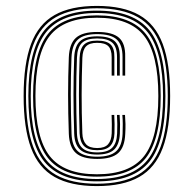

<svg xmlns="http://www.w3.org/2000/svg" viewBox="-20 -625 656 650"><path d="M308 5Q219.5 5 164.9 -25.9Q110.2 -56.8 85.1 -124Q60 -191.2 60 -300Q60 -409 85.1 -476.1Q110.2 -543.2 164.9 -574.1Q219.5 -605 308 -605Q396.8 -605 451.2 -574.1Q505.8 -543.2 530.9 -476.1Q556 -409 556 -300Q556 -191.2 530.9 -124Q505.8 -56.8 451.2 -25.9Q396.8 5 308 5ZM308 -3Q393.8 -3 446.6 -33Q499.5 -63 523.8 -128.5Q548 -194 548 -300Q548 -406.2 523.8 -471.6Q499.5 -537 446.6 -567Q393.8 -597 308 -597Q222.2 -597 169.4 -567Q116.5 -537 92.2 -471.6Q68 -406.2 68 -300Q68 -194 92.2 -128.5Q116.5 -63 169.4 -33Q222.2 -3 308 -3ZM308 -11Q183.8 -11 129.9 -78.1Q76 -145.2 76 -300Q76 -455 129.9 -522Q183.8 -589 308 -589Q432.2 -589 486.1 -522Q540 -455 540 -300Q540 -145.2 486.1 -78.1Q432.2 -11 308 -11ZM308 -19Q428 -19 480 -84.2Q532 -149.5 532 -300Q532 -450.5 480 -515.8Q428 -581 308 -581Q188 -581 136 -515.8Q84 -450.5 84 -300Q84 -149.5 136 -84.2Q188 -19 308 -19ZM308 -27Q192.2 -27 142.1 -90.4Q92 -153.8 92 -300Q92 -446.2 142.1 -509.6Q192.2 -573 308 -573Q423.8 -573 473.9 -509.6Q524 -446.2 524 -300Q524 -153.8 473.9 -90.4Q423.8 -27 308 -27ZM308 -35Q419.5 -35 467.8 -96.5Q516 -158 516 -300Q516 -442 467.8 -503.5Q419.5 -565 308 -565Q196.8 -565 148.4 -503.5Q100 -442 100 -300Q100 -158 148.4 -96.5Q196.8 -35 308 -35ZM309.2 -87Q259.5 -87 237.1 -106.8Q214.8 -126.5 213 -171.8Q210.5 -243.2 210.5 -304.8Q210.5 -366.2 213 -431Q214.8 -477 237 -496.9Q259.2 -516.8 308.8 -516.8Q360.8 -516.8 382.9 -497.2Q405 -477.8 403.8 -432.5Q403.8 -419 403.8 -402.8Q403.8 -386.5 403.8 -369H394.8Q394.8 -385 394.8 -401Q394.8 -417 394.8 -432.2Q394.8 -473.8 374.9 -491.6Q355 -509.5 308.8 -509.5Q264 -509.5 243.9 -491.2Q223.8 -473 222 -430.5Q219.5 -366 219.6 -304.8Q219.8 -243.5 222.2 -172.2Q223.5 -131 243.8 -112.8Q264 -94.5 309.2 -94.5Q353.2 -94.5 373.2 -112.8Q393.2 -131 395 -172.2Q395.8 -189.8 395.6 -205Q395.5 -220.2 394.2 -235.8H403.2Q404.5 -220.5 404.8 -205Q405 -189.5 404 -171.8Q402.2 -126.5 380.2 -106.8Q358.2 -87 309.2 -87ZM309.2 -101.8Q269 -101.8 250.8 -118.8Q232.5 -135.8 231.2 -172.8Q228.8 -244 228.8 -304.8Q228.8 -365.5 231.2 -430.2Q232.8 -468.8 250.8 -485.4Q268.8 -502 308.8 -502Q350.5 -502 368.2 -485.8Q386 -469.5 385.5 -432Q385.5 -417 385.5 -401.1Q385.5 -385.2 385.5 -369H376.2Q376.2 -385 376.2 -400.6Q376.2 -416.2 376.2 -432Q376.2 -465.5 360.6 -480.1Q345 -494.8 308.8 -494.8Q273.5 -494.8 257.6 -479.8Q241.8 -464.8 240.5 -429.8Q238 -365 238 -304.6Q238 -244.2 240.5 -173.2Q241.8 -140.2 257.8 -124.6Q273.8 -109 309.2 -109Q344 -109 359.6 -124.6Q375.2 -140.2 376.5 -173Q377.2 -189.8 377.1 -204.8Q377 -219.8 376 -235.8H385Q386.2 -219.8 386.4 -204.8Q386.5 -189.8 385.8 -172.8Q384.2 -135.8 366.5 -118.8Q348.8 -101.8 309.2 -101.8ZM309.2 -116.5Q278.2 -116.5 264.5 -130.6Q250.8 -144.8 249.5 -173.5Q247.2 -244.8 247.2 -304.8Q247.2 -364.8 249.5 -429.2Q250.8 -460.5 264.5 -474Q278.2 -487.5 308.8 -487.5Q340.8 -487.5 354.2 -474.5Q367.8 -461.5 367.2 -431.8Q367.2 -416.5 367.2 -400.9Q367.2 -385.2 367.2 -369H358Q358 -385.2 358 -400.8Q358 -416.2 358 -431.5Q358 -457.5 346.6 -468.8Q335.2 -480 308.8 -480Q283 -480 271.4 -468.1Q259.8 -456.2 258.8 -428.8Q256.5 -364.2 256.4 -304.8Q256.2 -245.2 258.8 -174Q259.5 -149.5 271.2 -136.6Q283 -123.8 309.2 -123.8Q334.5 -123.8 345.9 -136.6Q357.2 -149.5 358.2 -174Q358.8 -189.8 358.6 -204.6Q358.5 -219.5 357.8 -235.8H366.8Q367.8 -219.8 367.9 -204.8Q368 -189.8 367.5 -173.5Q366.5 -144.8 352.9 -130.6Q339.2 -116.5 309.2 -116.5Z"/></svg>

Font: Big Shoulders Inline Text SC Thin
Style: Regular
Weight: 100
Designer: Patric King
Foundry: XO Type Co
Version: Version 2.002